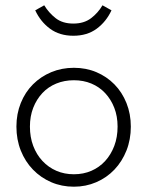

<svg xmlns="http://www.w3.org/2000/svg" viewBox="-20 -697 556 725"><path d="M259 8Q213 8 173.5 -9Q134 -26 104.5 -56.5Q75 -87 58.5 -128.5Q42 -170 42 -219Q42 -267 58.5 -308Q75 -349 104.5 -378.5Q134 -408 173.5 -424.5Q213 -441 259 -441Q305 -441 344 -424.5Q383 -408 412 -378.5Q441 -349 457.5 -308Q474 -267 474 -219Q474 -170 457.5 -128.5Q441 -87 412 -56.5Q383 -26 343.5 -9Q304 8 259 8ZM259 -39Q295 -39 325 -52Q355 -65 377 -89Q399 -113 411.5 -146Q424 -179 424 -219Q424 -258 411.5 -290Q399 -322 377 -345.5Q355 -369 325 -381.5Q295 -394 259 -394Q223 -394 192.5 -381.5Q162 -369 140 -345.5Q118 -322 105.5 -290Q93 -258 93 -219Q93 -179 105.5 -146Q118 -113 140.5 -89Q163 -65 193 -52Q223 -39 259 -39ZM257 -562Q205 -562 169 -588.5Q133 -615 113 -658L147 -677Q164 -649 190 -628.5Q216 -608 257 -608Q297 -608 323.5 -628Q350 -648 367 -677L401 -658Q381 -615 345 -588.5Q309 -562 257 -562Z"/></svg>

Font: Tilda Sans Light
Style: Regular
Weight: 300
Designer: ParaType Ltd
Foundry: ParaType Ltd
Version: Version 1.009